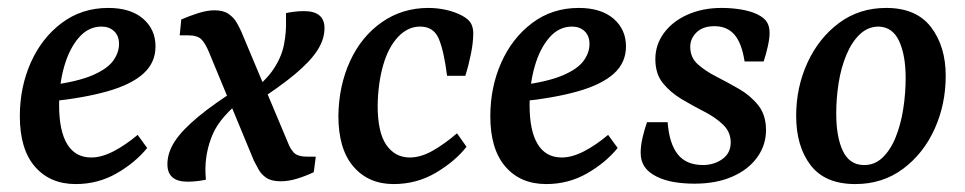

<svg xmlns="http://www.w3.org/2000/svg" viewBox="-20 -451 2433 484"><path d="M253 -431Q309 -431 340.5 -404Q372 -377 372 -334Q372 -293 341.5 -265.5Q311 -238 251.5 -221Q192 -204 105 -195L107 -236Q175 -245 212.5 -261Q250 -277 265 -297.5Q280 -318 280 -340Q280 -361 267.5 -372.5Q255 -384 236 -384Q203 -384 179 -356.5Q155 -329 142 -284Q129 -239 129 -186Q129 -121 149.5 -87.5Q170 -54 210 -54Q236 -54 266 -69.5Q296 -85 327 -111L351 -78Q321 -41 274 -14Q227 13 171 13Q106 13 68 -31Q30 -75 30 -158Q30 -231 57.5 -293Q85 -355 135.5 -393Q186 -431 253 -431Z M688 6Q664 6 651 -3Q638 -12 631.5 -24.5Q625 -37 620 -46L507 -319Q498 -341 488 -351.5Q478 -362 453 -362H433L437 -402Q458 -411 480 -418Q502 -425 521 -425Q543 -425 556 -416Q569 -407 576 -395Q583 -383 588 -372L706 -91Q711 -77 720.5 -66.5Q730 -56 756 -56H776L771 -17Q750 -7 728.5 -0.5Q707 6 688 6ZM453 7Q402 7 402 -37Q402 -66 420.5 -94.5Q439 -123 480 -157Q521 -191 588 -233L599 -206Q536 -159 516 -112Q496 -65 498 -14L499 2Q490 4 477.5 5.5Q465 7 453 7ZM620 -190 609 -217Q650 -247 670 -277.5Q690 -308 696 -339Q702 -370 701 -401V-418Q710 -420 722 -421.5Q734 -423 746 -423Q798 -423 798 -380Q798 -352 780 -324Q762 -296 723 -263.5Q684 -231 620 -190Z M972 13Q909 13 871 -31Q833 -75 833 -159Q834 -235 862.5 -297Q891 -359 942.5 -395Q994 -431 1060 -431Q1083 -431 1105 -426Q1127 -421 1144 -412Q1161 -403 1167 -392.5Q1173 -382 1173 -367Q1173 -344 1167 -314.5Q1161 -285 1153 -260H1107Q1099 -323 1086 -353.5Q1073 -384 1039 -384Q1008 -384 983.5 -358Q959 -332 946 -287Q933 -242 932 -185Q932 -117 954 -85.5Q976 -54 1013 -54Q1041 -54 1071.5 -71.5Q1102 -89 1132 -115L1156 -81Q1128 -45 1079.5 -16Q1031 13 972 13Z M1439 -431Q1495 -431 1526.5 -404Q1558 -377 1558 -334Q1558 -293 1527.5 -265.5Q1497 -238 1437.5 -221Q1378 -204 1291 -195L1293 -236Q1361 -245 1398.5 -261Q1436 -277 1451 -297.5Q1466 -318 1466 -340Q1466 -361 1453.5 -372.5Q1441 -384 1422 -384Q1389 -384 1365 -356.5Q1341 -329 1328 -284Q1315 -239 1315 -186Q1315 -121 1335.5 -87.5Q1356 -54 1396 -54Q1422 -54 1452 -69.5Q1482 -85 1513 -111L1537 -78Q1507 -41 1460 -14Q1413 13 1357 13Q1292 13 1254 -31Q1216 -75 1216 -158Q1216 -231 1243.5 -293Q1271 -355 1321.5 -393Q1372 -431 1439 -431Z M1731 12Q1704 12 1679.5 8Q1655 4 1635 -6Q1615 -16 1605 -30.5Q1595 -45 1595 -66Q1595 -84 1600 -105Q1605 -126 1611 -143H1663Q1667 -89 1688.5 -62Q1710 -35 1752 -35Q1780 -35 1801 -50Q1822 -65 1822 -92Q1822 -118 1803 -136.5Q1784 -155 1755.5 -169.5Q1727 -184 1698.5 -201Q1670 -218 1651 -241.5Q1632 -265 1632 -302Q1632 -338 1653.5 -367.5Q1675 -397 1713 -414Q1751 -431 1799 -431Q1825 -431 1848.5 -427Q1872 -423 1889 -415Q1907 -406 1913.5 -395Q1920 -384 1920 -368Q1920 -354 1915.5 -334Q1911 -314 1905 -296H1857Q1850 -342 1831.5 -363.5Q1813 -385 1781 -385Q1752 -385 1736 -369.5Q1720 -354 1720 -333Q1720 -306 1739 -289Q1758 -272 1786.5 -257.5Q1815 -243 1843.5 -226.5Q1872 -210 1891.5 -185.5Q1911 -161 1911 -123Q1911 -85 1888.5 -54Q1866 -23 1825.5 -5.5Q1785 12 1731 12Z M2136 13Q2060 13 2023.5 -34.5Q1987 -82 1987 -159Q1987 -231 2015.5 -293Q2044 -355 2095 -393Q2146 -431 2214 -431Q2290 -431 2327 -382.5Q2364 -334 2364 -260Q2364 -188 2336 -126Q2308 -64 2256.5 -25.5Q2205 13 2136 13ZM2156 -35Q2184 -34 2204.5 -53.5Q2225 -73 2238 -105.5Q2251 -138 2257 -177Q2263 -216 2263 -254Q2263 -312 2246.5 -347.5Q2230 -383 2195 -384Q2168 -384 2147.5 -364.5Q2127 -345 2113.5 -312.5Q2100 -280 2094 -241.5Q2088 -203 2088 -165Q2088 -106 2104.5 -71Q2121 -36 2156 -35Z"/></svg>

Font: Rasa Medium
Style: Italic
Weight: 500
Italic angle: -7.10001°
Designer: Anna Giedrys (Yrsa+Rasa design), David Brezina (Yrsa art-direction, Rasa art-direction, design)
Foundry: Rosetta Type Foundry
Version: Version 2.004